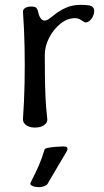

<svg xmlns="http://www.w3.org/2000/svg" viewBox="-20 -527 429 793"><path d="M124 0Q110 0 98.5 -4.5Q87 -9 80.5 -17.5Q74 -26 75 -38Q80 -108 81.5 -183Q83 -258 81.5 -332.5Q80 -407 75 -477Q74 -488 84 -494Q94 -500 109 -500Q124 -500 129.5 -495Q135 -490 138 -476Q141 -461 148 -451.5Q155 -442 165 -442Q174 -442 186.5 -452Q199 -462 216 -474.5Q233 -487 257.5 -497Q282 -507 315 -507Q323 -507 330.5 -506.5Q338 -506 345 -505Q359 -504 366 -494Q373 -484 365 -462Q362 -454 355.5 -446.5Q349 -439 341.5 -436Q334 -433 328 -436Q321 -441 311 -446.5Q301 -452 290 -452Q258 -452 229.5 -429Q201 -406 183 -371Q165 -336 165 -300Q165 -258 165.5 -213.5Q166 -169 168 -124.5Q170 -80 175 -38Q177 -26 170 -17.5Q163 -9 151 -4.5Q139 0 124 0ZM176 233Q173 238 162.5 242Q152 246 143 246H139Q134 246 125 244.5Q116 243 109.5 238.5Q103 234 107 226Q127 187 139.5 158.5Q152 130 164 91Q165 86 178.5 83.5Q192 81 209 79.5Q226 78 237 78H244Q252 78 255.5 80.5Q259 83 259 87.5Q259 92 255 99Q233 136 216 165Q199 194 176 233Z"/></svg>

Font: Winky Sans Light
Style: Regular
Weight: 300
Designer: Simon Atzbach
Foundry: typofactur
Version: Version 1.205